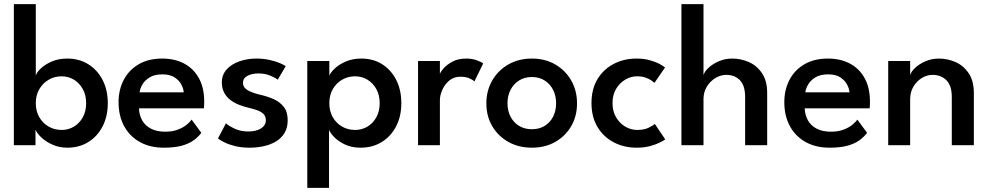

<svg xmlns="http://www.w3.org/2000/svg" viewBox="-20 -708 4824 936"><path d="M47.5 0V-688H154.5V-339Q158 -354 178 -373.5Q198 -393 231.5 -407.8Q265 -422.5 308 -422.5Q366 -422.5 410.5 -394.8Q455 -367 480.2 -318Q505.5 -269 505.5 -205Q505.5 -141 480.2 -92Q455 -43 410.5 -15.5Q366 12 308 12Q268.5 12 235.8 -2.8Q203 -17.5 181.5 -38Q160 -58.5 153 -76V0ZM400 -205Q400 -244.5 383.5 -274Q367 -303.5 340 -319.8Q313 -336 280.5 -336Q245.5 -336 217 -319.2Q188.5 -302.5 171.5 -273.2Q154.5 -244 154.5 -205Q154.5 -166 171.5 -136.8Q188.5 -107.5 217 -91Q245.5 -74.5 280.5 -74.5Q313 -74.5 340 -90.5Q367 -106.5 383.5 -136Q400 -165.5 400 -205Z M657.5 -180Q658.5 -147.5 673 -121.5Q687.5 -95.5 715.8 -80.8Q744 -66 785 -66Q820.5 -66 846.2 -75.8Q872 -85.5 889 -99.2Q906 -113 914 -125L961.5 -60.5Q946 -39.5 922.5 -23Q899 -6.5 864.2 2.8Q829.5 12 778.5 12Q711.5 12 662 -15.5Q612.5 -43 585.2 -93Q558 -143 558 -210Q558 -270 583 -318.2Q608 -366.5 655.8 -394.5Q703.5 -422.5 770.5 -422.5Q833 -422.5 879 -397.5Q925 -372.5 950.2 -325.8Q975.5 -279 975.5 -213Q975.5 -209 975.2 -196.5Q975 -184 974 -180ZM875.5 -258Q875 -274 864.8 -294.5Q854.5 -315 832 -330.2Q809.5 -345.5 772 -345.5Q733.5 -345.5 709.5 -330.8Q685.5 -316 674 -295.8Q662.5 -275.5 660.5 -258Z M1229.5 -422.5Q1264 -422.5 1293.5 -416Q1323 -409.5 1344 -400.5Q1365 -391.5 1373 -385.5L1334 -319.5Q1324 -328 1298.2 -339Q1272.5 -350 1240.5 -350Q1208.5 -350 1186.5 -338.5Q1164.5 -327 1164.5 -304Q1164.5 -281.5 1187.8 -268Q1211 -254.5 1251 -245.5Q1284 -238 1314 -224.8Q1344 -211.5 1363.2 -187.2Q1382.5 -163 1382.5 -122.5Q1382.5 -84 1366.2 -58.2Q1350 -32.5 1323 -17Q1296 -1.5 1263.2 5.2Q1230.5 12 1197.5 12Q1157 12 1125.2 4Q1093.5 -4 1072.5 -14.8Q1051.5 -25.5 1042.5 -33L1081.5 -107Q1094.5 -94.5 1124 -80.8Q1153.5 -67 1190 -67Q1229 -67 1252.5 -82Q1276 -97 1276 -122Q1276 -140.5 1264.8 -152Q1253.5 -163.5 1234 -170.5Q1214.5 -177.5 1190.5 -183Q1168 -188.5 1145.2 -197.2Q1122.5 -206 1103.5 -220.2Q1084.5 -234.5 1073 -256Q1061.5 -277.5 1061.5 -306.5Q1061.5 -343.5 1085 -369.5Q1108.5 -395.5 1147 -409Q1185.5 -422.5 1229.5 -422.5Z M1584 208H1478V-410.5H1585.5V-339Q1591 -354 1611.2 -373.5Q1631.5 -393 1665 -407.8Q1698.5 -422.5 1741.5 -422.5Q1799.5 -422.5 1843.2 -394.8Q1887 -367 1911.8 -318Q1936.5 -269 1936.5 -205Q1936.5 -141 1911 -92Q1885.5 -43 1840.8 -15.5Q1796 12 1738 12Q1692.5 12 1659 -4.8Q1625.5 -21.5 1606.5 -42.5Q1587.5 -63.5 1584 -76ZM1831 -205Q1831 -244.5 1814.5 -274Q1798 -303.5 1770.8 -319.8Q1743.5 -336 1711 -336Q1676 -336 1647.5 -319.2Q1619 -302.5 1602.2 -273.2Q1585.5 -244 1585.5 -205Q1585.5 -166 1602.2 -136.8Q1619 -107.5 1647.5 -91Q1676 -74.5 1711 -74.5Q1743.5 -74.5 1770.8 -90.5Q1798 -106.5 1814.5 -136Q1831 -165.5 1831 -205Z M2124.5 0H2018V-410.5H2124.5V-342H2122Q2125.5 -354.5 2141.2 -373.2Q2157 -392 2185 -407.2Q2213 -422.5 2252.5 -422.5Q2281 -422.5 2303.5 -414.5Q2326 -406.5 2335.5 -398.5L2292.5 -310.5Q2286 -318.5 2268.2 -326.2Q2250.5 -334 2224.5 -334Q2192 -334 2169.8 -315Q2147.5 -296 2136 -269.5Q2124.5 -243 2124.5 -220Z M2573 12Q2508.5 12 2458.2 -16.2Q2408 -44.5 2379.5 -93.2Q2351 -142 2351 -204Q2351 -266 2379.5 -315.5Q2408 -365 2458.2 -393.8Q2508.5 -422.5 2573 -422.5Q2637.5 -422.5 2687 -393.8Q2736.5 -365 2764.8 -315.5Q2793 -266 2793 -204Q2793 -142 2764.8 -93.2Q2736.5 -44.5 2687 -16.2Q2637.5 12 2573 12ZM2573 -78Q2609 -78 2635.5 -94.5Q2662 -111 2676.5 -139.5Q2691 -168 2691 -204.5Q2691 -241 2676.5 -269.8Q2662 -298.5 2635.5 -315.5Q2609 -332.5 2573 -332.5Q2537 -332.5 2510.2 -315.5Q2483.5 -298.5 2468.8 -269.8Q2454 -241 2454 -204.5Q2454 -168 2468.8 -139.5Q2483.5 -111 2510.2 -94.5Q2537 -78 2573 -78Z M3086 -74.5Q3121.5 -74.5 3143.8 -86.2Q3166 -98 3172.5 -103.5L3223 -28.5Q3217 -23.5 3198 -13.8Q3179 -4 3149.8 4Q3120.5 12 3083.5 12Q3022.5 12 2972.8 -13.8Q2923 -39.5 2893.2 -88.2Q2863.5 -137 2863.5 -205.5Q2863.5 -274.5 2893.2 -323Q2923 -371.5 2972.8 -397Q3022.5 -422.5 3083.5 -422.5Q3120 -422.5 3148.8 -414.2Q3177.5 -406 3196.5 -395.5Q3215.5 -385 3222 -379L3170.5 -304Q3167 -307.5 3156.2 -315.2Q3145.5 -323 3128 -329.5Q3110.5 -336 3086 -336Q3056 -336 3028.5 -320Q3001 -304 2983.5 -274.8Q2966 -245.5 2966 -205.5Q2966 -165.5 2983.5 -136Q3001 -106.5 3028.5 -90.5Q3056 -74.5 3086 -74.5Z M3550.5 -422.5Q3591.5 -422.5 3630.5 -405.5Q3669.5 -388.5 3694.8 -351.2Q3720 -314 3720 -254.5V0H3612.5V-235Q3612.5 -290.5 3587.2 -316.8Q3562 -343 3520.5 -343Q3493 -343 3467.5 -327.5Q3442 -312 3425.8 -285.5Q3409.5 -259 3409.5 -224.5V0H3302V-688H3409.5V-341.5Q3414 -358.5 3433.8 -377.2Q3453.5 -396 3484 -409.2Q3514.5 -422.5 3550.5 -422.5Z M3903 -180Q3904 -147.5 3918.5 -121.5Q3933 -95.5 3961.2 -80.8Q3989.5 -66 4030.5 -66Q4066 -66 4091.8 -75.8Q4117.5 -85.5 4134.5 -99.2Q4151.5 -113 4159.5 -125L4207 -60.5Q4191.5 -39.5 4168 -23Q4144.5 -6.5 4109.8 2.8Q4075 12 4024 12Q3957 12 3907.5 -15.5Q3858 -43 3830.8 -93Q3803.5 -143 3803.5 -210Q3803.5 -270 3828.5 -318.2Q3853.5 -366.5 3901.2 -394.5Q3949 -422.5 4016 -422.5Q4078.5 -422.5 4124.5 -397.5Q4170.5 -372.5 4195.8 -325.8Q4221 -279 4221 -213Q4221 -209 4220.8 -196.5Q4220.5 -184 4219.5 -180ZM4121 -258Q4120.5 -274 4110.2 -294.5Q4100 -315 4077.5 -330.2Q4055 -345.5 4017.5 -345.5Q3979 -345.5 3955 -330.8Q3931 -316 3919.5 -295.8Q3908 -275.5 3906 -258Z M4557.5 -422.5Q4599 -422.5 4638 -405.5Q4677 -388.5 4702.2 -351.2Q4727.5 -314 4727.5 -254.5V0H4620V-235Q4620 -290.5 4593.8 -316.8Q4567.5 -343 4526 -343Q4498.5 -343 4473.5 -327.5Q4448.5 -312 4432.8 -285.5Q4417 -259 4417 -224.5V0H4310V-410.5H4417V-341.5Q4421.5 -358.5 4441.2 -377.2Q4461 -396 4491.5 -409.2Q4522 -422.5 4557.5 -422.5Z"/></svg>

Font: League Spartan Thin Medium
Style: Regular
Weight: 500
Version: Version 2.002